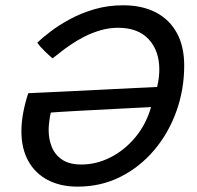

<svg xmlns="http://www.w3.org/2000/svg" viewBox="-20 -680 732 712"><path d="M118.4 -522.2Q137.4 -540.2 168.3 -563.7Q199.2 -587.2 240.3 -609.4Q281.5 -631.6 331.1 -646Q380.6 -660.4 436.7 -660.4Q506.8 -660.4 557.6 -634.2Q608.3 -607.9 635.7 -558Q663.1 -508.1 663.1 -436.8Q663.1 -347.9 634 -267.1Q605 -186.3 551.9 -123.4Q498.8 -60.6 426.6 -24.2Q354.3 12.1 267.9 12.1Q204 12.1 157.1 -12.5Q110.2 -37.1 84.8 -83.2Q59.4 -129.2 59.4 -193.4Q59.4 -227.6 66.5 -264.3Q73.6 -301 84.8 -334.4Q90.6 -334.6 113 -335.7Q135.4 -336.8 167 -338.2Q198.6 -339.7 233 -341.3Q267.4 -342.9 297.1 -344.4Q340.7 -346.8 388.5 -349Q436.3 -351.3 481.7 -353.7Q527.1 -356 562.6 -357.5Q566.9 -375.2 568.9 -391.2Q570.8 -407.2 570.8 -422.1Q570.8 -491.8 531.4 -534.4Q491.9 -577 418 -577Q384.1 -577 352.3 -567.6Q320.5 -558.2 292.3 -543.8Q264.1 -529.4 241 -513.4Q217.8 -497.5 201 -483.9Q184.1 -470.4 174.9 -463.6Q172.8 -465.3 165.2 -472Q157.7 -478.7 148.2 -487.8Q138.7 -496.9 130.4 -506.2Q122.2 -515.5 118.4 -522.2ZM540.2 -282.9Q496.6 -280.9 428.1 -277.2Q359.5 -273.4 290 -270Q262.1 -268.7 237 -267.1Q211.9 -265.6 193.8 -264.4Q175.7 -263.2 168.5 -262.6Q165.2 -250.7 162.8 -231.1Q160.4 -211.5 160.4 -198Q160.4 -164 172.2 -134.8Q184 -105.6 210.7 -87.8Q237.4 -69.9 281.8 -69.9Q337.4 -69.9 389.6 -96.4Q441.8 -122.8 481.8 -170.8Q521.8 -218.9 540.2 -282.9Z"/></svg>

Font: Grandstander Thin
Style: Italic
Weight: 100
Italic angle: -15°
Designer: Tyler Finck
Foundry: Etcetera Type Co
Version: Version 1.200